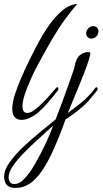

<svg xmlns="http://www.w3.org/2000/svg" viewBox="-47 -584 502 940"><path d="M58 3Q39 3 26 -9.5Q13 -22 13 -53Q13 -60 14 -68.5Q15 -77 17 -87Q22 -114 38 -156Q54 -198 76 -245.5Q98 -293 121 -337.5Q144 -382 163 -414Q200 -475 232 -508Q264 -541 289 -553Q314 -565 331 -564Q305 -535 274 -493Q243 -451 208 -392Q164 -316 131.5 -254Q99 -192 76 -127Q63 -89 63 -65Q63 -31 86 -31Q104 -31 126.5 -49Q149 -67 162 -81Q182 -101 197.5 -118.5Q213 -136 228 -154Q231 -157 233 -157Q239 -157 239 -148Q239 -143 235 -139Q224 -126 213.5 -112.5Q203 -99 191 -86Q181 -73 168.5 -60.5Q156 -48 144 -37Q127 -21 103 -9Q79 3 58 3ZM400 -395Q389 -395 382 -402.5Q375 -410 375 -420Q375 -435 385.5 -445.5Q396 -456 409 -456Q421 -456 428 -448.5Q435 -441 435 -430Q435 -416 424.5 -405.5Q414 -395 400 -395ZM29 336Q5 336 -7 327Q-19 318 -23 305Q-27 292 -27 282Q-27 249 -0.5 211.5Q26 174 66 136Q106 98 149 63Q192 28 225 1Q231 -14 242 -43Q253 -72 265.5 -106Q278 -140 289.5 -172.5Q301 -205 309 -228Q317 -251 318 -258Q326 -302 346.5 -315.5Q367 -329 382 -329Q389 -329 395 -327Q396 -318 388 -291.5Q380 -265 366 -229Q352 -193 336.5 -155.5Q321 -118 307 -84.5Q293 -51 285 -31L296 -39Q322 -58 347 -78Q372 -98 384 -112Q395 -123 403.5 -133Q412 -143 420 -154Q423 -157 425 -157Q431 -157 431 -149Q431 -143 427 -139Q406 -113 383 -86Q377 -79 353.5 -58.5Q330 -38 304 -20Q298 -16 290 -10Q282 -4 274 0Q238 102 201.5 177.5Q165 253 123.5 294.5Q82 336 29 336ZM24 317Q46 317 66.5 297Q87 277 108 246Q129 212 150 172Q171 132 187.5 94.5Q204 57 213 31Q179 62 141.5 96Q104 130 70.5 164Q37 198 16 229Q-5 260 -5 286Q-5 295 1 306Q7 317 24 317Z"/></svg>

Font: Birthstone
Style: Regular
Weight: 400
Designer: Robert E. Leuschke
Foundry: Robert E. Leuschke
Version: Version 1.013; ttfautohint (v1.8.3)